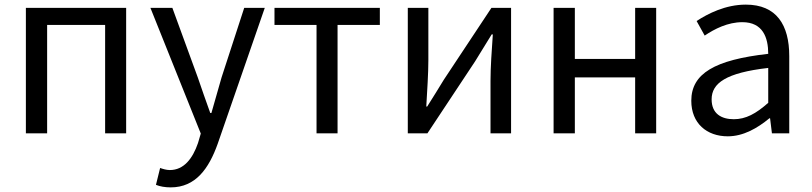

<svg xmlns="http://www.w3.org/2000/svg" viewBox="-20 -577 3516 831"><path d="M92 0H184V-469H435V0H526V-543H92Z M719 234C827 234 884 152 922 46L1126 -543H1037L939 -242C925 -193 909 -138 895 -88H890C871 -139 853 -194 836 -242L726 -543H631L849 1L837 42C814 109 776 159 715 159C700 159 684 154 673 150L655 223C672 230 694 234 719 234Z M1350 0H1441V-469H1624V-543H1168V-469H1350Z M1745 0H1830L2036 -311C2056 -344 2087 -394 2108 -428H2113C2108 -357 2103 -285 2103 -227V0H2192V-543H2107L1901 -232C1881 -199 1850 -149 1829 -116H1825C1829 -186 1834 -259 1834 -316V-543H1745Z M2376 0H2468V-242H2729V0H2820V-543H2729V-322H2468V-543H2376Z M3130 13C3197 13 3258 -22 3310 -65H3313L3321 0H3396V-334C3396 -469 3341 -557 3208 -557C3120 -557 3044 -518 2995 -486L3030 -423C3073 -452 3130 -481 3193 -481C3282 -481 3305 -414 3305 -344C3074 -318 2972 -259 2972 -141C2972 -43 3039 13 3130 13ZM3156 -61C3102 -61 3060 -85 3060 -147C3060 -217 3122 -262 3305 -283V-132C3252 -85 3208 -61 3156 -61Z"/></svg>

Font: Noto Sans CJK JP
Style: Regular
Weight: 400
Designer: Ryoko NISHIZUKA 西塚涼子 (kana, bopomofo & ideographs); Paul D. Hunt (Latin, Greek & Cyrillic); Sandoll Communications 산돌커뮤니
Foundry: Adobe
Version: Version 2.004;hotconv 1.0.118;makeotfexe 2.5.65603